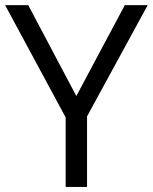

<svg xmlns="http://www.w3.org/2000/svg" viewBox="-20 -734 600 754"><path d="M279.8 -356.9 470.2 -713.9H560.1L321.8 -276.9V0H237.8V-272.9L0 -713.9H90.8Z"/></svg>

Font: f08361285
Style: Regular
Weight: 400
Foundry: Ascender Corporation
Version: Version 1.10